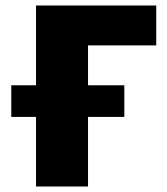

<svg xmlns="http://www.w3.org/2000/svg" viewBox="-20 -678 606 698"><path d="M111 0V-658H300V0ZM207 -513V-658H548V-513ZM21 -253V-368H432V-253Z"/></svg>

Font: Ysabeau Infant Black
Style: Regular
Weight: 900
Designer: Christian Thalmann (Catharsis Fonts)
Version: Version 2.001;gftools[0.9.30]; featfreeze: ss01,ss02,lnum